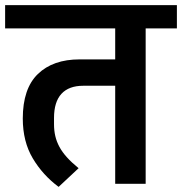

<svg xmlns="http://www.w3.org/2000/svg" viewBox="-40 -718 711 750"><path d="M189 12Q127 -34 88 -99.5Q49 -165 49 -255Q49 -372 108 -429Q167 -486 271 -486H410V-607H-20V-698H651V-607H529V0H410V-383H285Q229 -383 200 -351.5Q171 -320 171 -257V-233Q171 -208 176 -186.5Q181 -165 192 -144.5Q203 -124 221.5 -103.5Q240 -83 267 -61L189 12Z"/></svg>

Font: IBM Plex Sans Devanagari SemiBold
Style: Regular
Weight: 600
Designer: Mike Abbink, Paul van der Laan, Pieter van Rosmalen, Erin McLaughlin
Foundry: Bold Monday
Version: Version 1.1